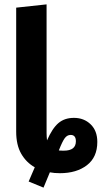

<svg xmlns="http://www.w3.org/2000/svg" viewBox="-20 -776 465 878"><path d="M425 -127Q425 -57 377.5 -20.5Q330 16 254 16Q228 16 208 12L179 82L111 54L139 -11Q100 -33 77 -73Q54 -113 54 -174V-741L193 -756V-168Q193 -154 195 -134Q219 -189 247 -213Q275 -237 318 -237Q364 -237 394.5 -207.5Q425 -178 425 -127ZM327 -130Q327 -159 303 -159Q287 -159 276 -144Q265 -129 249 -88Q256 -87 272 -87Q327 -87 327 -130Z"/></svg>

Font: Fira Sans Condensed SemiBold
Style: Regular
Weight: 600
Width: 3
Designer: bBox Type GmbH & Carrois Corporate GbR & Edenspiekermann AG
Foundry: bBox Type GmbH & Carrois Corporate GbR & Edenspiekermann AG
Version: Version 4.301